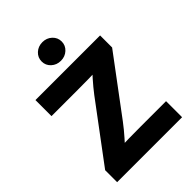

<svg xmlns="http://www.w3.org/2000/svg" viewBox="-267 -1080 1206 1206"><g transform="rotate(-45 335.5 -477.0)"><path d="M46.9 0V-106.4L333 -489.3Q362.8 -528.3 397.9 -567.9Q433.1 -607.4 469.2 -646.5L482.9 -590.3Q433.1 -586.4 382.8 -585.7Q332.5 -585 282.7 -585H48.8V-727.5H623V-620.6L342.3 -244.6Q311.5 -203.6 275.1 -162.6Q238.8 -121.6 201.7 -81.1L188 -137.2Q240.7 -141.1 293.2 -141.8Q345.7 -142.6 397.9 -142.6H624V0ZM336.9 -788.6Q299.3 -788.6 273.4 -812.5Q247.6 -836.4 247.6 -871.1Q247.6 -906.2 273.4 -930.2Q299.3 -954.1 336.9 -954.1Q374 -954.1 399.9 -930.2Q425.8 -906.2 425.8 -871.1Q425.8 -836.4 399.9 -812.5Q374 -788.6 336.9 -788.6Z"/></g></svg>

Font: Inter 18pt ExtraBold
Style: Regular
Weight: 800
Designer: Rasmus Andersson
Foundry: rsms
Version: Version 4.001;git-66647c0bb